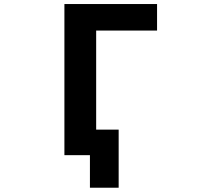

<svg xmlns="http://www.w3.org/2000/svg" viewBox="-20 -752 1040 933"><path d="M417 2H395.5H293V-732.4H743.2V-603.5H447.3V-122.1H556.6V160.2H417Z"/></svg>

Font: GenEi Gothic M Regular
Style: Bold
Weight: 700
Designer: o_tamon (Modified); [Source Han Sans]
Ryoko NISHIZUKA  (kana & ideographs); Paul D. Hunt (Latin, Greek & Cyrillic); Wenl
Version: Version 1.1a;Original Version 1.004